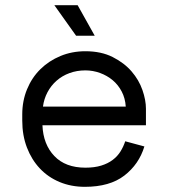

<svg xmlns="http://www.w3.org/2000/svg" viewBox="-20 -708 652 742"><path d="M144 -224Q147 -150 190 -105Q233 -60 310 -60Q345 -60 371 -68Q397 -76 415.5 -90Q434 -104 445.5 -122.5Q457 -141 464 -162L538 -142Q517 -73 460.5 -29.5Q404 14 308 14Q255 14 210.5 -4.5Q166 -23 134 -57Q102 -91 84 -138Q66 -185 66 -242V-266Q66 -318 84.5 -363Q103 -408 136 -440.5Q169 -473 213.5 -491.5Q258 -510 310 -510Q371 -510 415.5 -487.5Q460 -465 488.5 -432Q517 -399 530.5 -360Q544 -321 544 -288V-224ZM310 -436Q277 -436 248.5 -425.5Q220 -415 198.5 -396Q177 -377 163.5 -351.5Q150 -326 146 -296H466Q464 -328 450.5 -354Q437 -380 415.5 -398Q394 -416 366.5 -426Q339 -436 310 -436ZM280 -688 346 -570H274L190 -688Z"/></svg>

Font: Space Mono
Style: Regular
Weight: 400
Monospace: yes
Designer: Colophon Foundry / Benjamin Critton
Foundry: Colophon Foundry
Version: Version 1.000;PS 1.003;hotconv 1.0.81;makeotf.lib2.5.63406